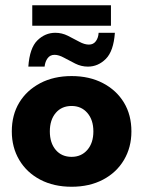

<svg xmlns="http://www.w3.org/2000/svg" viewBox="-20 -702 546 732"><path d="M253 10Q185 10 133.5 -17Q82 -44 53.5 -92Q25 -140 25 -201Q25 -264 53.5 -311Q82 -358 133.5 -385Q185 -412 253 -412Q321 -412 372.5 -385Q424 -358 452.5 -311Q481 -264 481 -201Q481 -140 452.5 -92Q424 -44 372.5 -17Q321 10 253 10ZM253 -104Q290 -104 313 -130.5Q336 -157 336 -201Q336 -245 313 -271.5Q290 -298 253 -298Q215 -298 192.5 -271.5Q170 -245 170 -201Q170 -157 192.5 -130.5Q215 -104 253 -104ZM315 -448Q290 -448 267 -459.5Q244 -471 224 -482Q204 -493 188 -493Q171 -493 161.5 -480Q152 -467 150 -448H88Q93 -519 122.5 -548Q152 -577 191 -577Q216 -577 239 -565.5Q262 -554 282 -543Q302 -532 319 -532Q336 -532 345.5 -545Q355 -558 356 -577H418Q413 -507 383.5 -477.5Q354 -448 315 -448ZM103 -604V-682H403V-604Z"/></svg>

Font: Rokkitt SemiBold ExtraBold
Style: Regular
Weight: 800
Version: Version 3.103